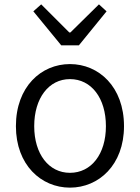

<svg xmlns="http://www.w3.org/2000/svg" viewBox="-20 -848 642 881"><path d="M301 13C433 13 549 -91 549 -269C549 -450 433 -554 301 -554C169 -554 53 -450 53 -269C53 -91 169 13 301 13ZM301 -55C204 -55 137 -141 137 -269C137 -398 204 -485 301 -485C399 -485 466 -398 466 -269C466 -141 399 -55 301 -55ZM261 -640H342L469 -796L434 -828L303 -699H298L169 -828L133 -796Z"/></svg>

Font: Noto Sans CJK SC DemiLight
Style: Regular
Weight: 350
Designer: Ryoko NISHIZUKA 西塚涼子 (kana, bopomofo & ideographs); Paul D. Hunt (Latin, Greek & Cyrillic); Sandoll Communications 산돌커뮤니
Foundry: Adobe
Version: Version 2.004;hotconv 1.0.118;makeotfexe 2.5.65603